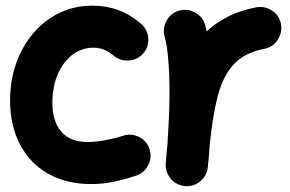

<svg xmlns="http://www.w3.org/2000/svg" viewBox="-20 -583 1024 678"><path d="M485.8 -394.5Q466.3 -371.6 435.3 -369.4Q404.3 -367.2 381.3 -386.7Q348.6 -414.6 310.5 -414.6Q268.1 -414.6 235.4 -389.4Q202.6 -364.3 183.8 -320.3Q165 -276.4 165 -219.7Q165 -154.8 196.3 -118.2Q227.5 -81.5 289.6 -81.5Q316.9 -81.5 352.3 -88.1Q387.7 -94.7 417 -104.5Q446.3 -112.8 473.6 -97.9Q501 -83 508.8 -53.7Q517.1 -23.9 502.2 2.7Q487.3 29.3 458 38.1Q413.6 52.7 376.5 59.8Q339.4 66.9 302.2 66.9Q213.4 66.9 149.2 30Q85 -6.8 50.3 -73.5Q15.6 -140.1 15.6 -228.5Q15.6 -298.8 37.1 -359.4Q58.6 -419.9 97.7 -465.8Q136.7 -511.7 189.9 -537.4Q243.2 -563 306.2 -563Q405.3 -563 478 -499Q501 -479.5 503.4 -448.5Q505.9 -417.5 485.8 -394.5Z M632.3 74.2Q622.6 73.2 613.8 69.8Q584 58.6 571.3 29.3Q563.5 11.7 565.4 -7.3Q565.9 -10.7 565.9 -14.6Q567.4 -28.8 568.6 -43.7Q569.8 -58.6 571.3 -73.2Q574.2 -116.2 576.4 -164.6Q578.6 -212.9 578.6 -259.8Q578.6 -320.8 574 -374.5Q569.3 -428.2 561.5 -453.1Q553.2 -481.9 568.1 -509.5Q583 -537.1 611.8 -545.4Q640.6 -553.7 668.2 -539.1Q695.8 -524.4 704.1 -495.6Q707.5 -484.4 710 -472.2Q742.2 -502.4 785.2 -524.4Q828.1 -546.4 884.8 -557.1Q914.6 -562.5 940.7 -545.4Q966.8 -528.3 972.2 -498Q977.5 -468.3 960.4 -442.1Q943.4 -416 913.1 -410.6Q842.8 -397 804.7 -355Q766.6 -313 748.5 -242.4Q730.5 -171.9 720.7 -72.3Q717.8 -29.3 713.9 7.3Q712.9 17.1 709.5 25.9Q698.2 55.7 668.9 68.4Q651.4 76.2 632.3 74.2Z"/></svg>

Font: Mikhak-DS1-FD ExtraBold
Style: Regular
Weight: 800
Designer: Amin Abedi
Version: Version 3.2